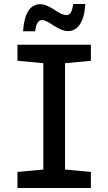

<svg xmlns="http://www.w3.org/2000/svg" viewBox="-20 -937 540 957"><path d="M95 -781H155C160 -818 170 -837 190 -837C223 -837 268 -782 320 -782C367 -782 401 -828 405 -917H345C339 -881 332 -862 311 -862C271 -862 232 -916 180 -916C117 -916 99 -844 95 -781ZM67 0H433V-80L304 -92V-622L433 -634V-714H67V-634L196 -622V-92L67 -80Z"/></svg>

Font: Noto Sans Mono ExtraCondensed SemiBold
Style: Regular
Weight: 600
Width: 2
Designer: Monotype Design Team
Foundry: Monotype Imaging Inc.
Version: Version 2.014